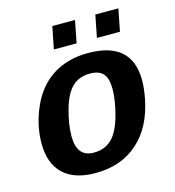

<svg xmlns="http://www.w3.org/2000/svg" viewBox="-106 -792 813 892"><g transform="rotate(-15 300.0 -346.0)"><path d="M244.6 9.8Q143.1 9.8 90.1 -41Q37.1 -91.8 37.1 -187Q37.1 -276.9 75.9 -362.8Q114.7 -448.7 185.5 -493.4Q256.3 -538.1 354 -538.1Q564.5 -538.1 564.5 -351.1Q564.5 -314 555.2 -264.6Q529.8 -133.3 449.2 -61.8Q368.7 9.8 244.6 9.8ZM421.4 -349.1Q421.4 -398.4 401.4 -421.1Q381.3 -443.8 337.9 -443.8Q285.6 -443.8 252.4 -411.9Q219.2 -379.9 199.7 -310.1Q180.2 -240.2 180.2 -184.6Q180.2 -84 261.2 -84Q314.5 -84 348.1 -116.7Q381.8 -149.4 401.6 -221.4Q421.4 -293.5 421.4 -349.1ZM412.6 -595.2 433.6 -702.1H544.4L523.4 -595.2ZM205.6 -595.2 226.6 -702.1H335.9L314.9 -595.2Z"/></g></svg>

Font: Cousine
Style: Bold Italic
Weight: 700
Italic angle: -12°
Monospace: yes
Designer: Steve Matteson
Foundry: Ascender Corporation
Version: Version 1.20